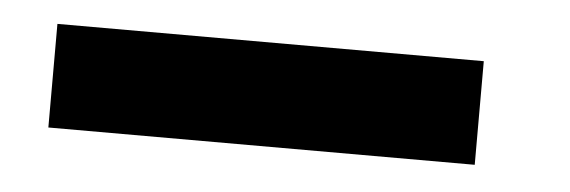

<svg xmlns="http://www.w3.org/2000/svg" viewBox="-25 -49 570 192"><g transform="rotate(5 260.0 47.0)"><path d="M27 -5H455V99H27Z"/></g></svg>

Font: TypoPRO Titillium Text
Style: 800 wt
Weight: 800
Designer: Accademia di Belle Arti di Urbino and others
Foundry: Accademia di Belle Arti di Urbino and others.
Version: Version 25.000